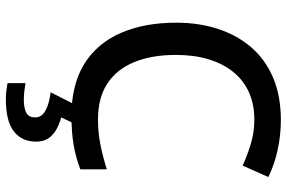

<svg xmlns="http://www.w3.org/2000/svg" viewBox="-186 -578 1004 673"><g transform="rotate(90 316.5 -242.0)"><path d="M400 -631Q347 -631 305 -612.5Q263 -594 233.5 -558Q204 -522 188.5 -471Q173 -420 173 -356Q173 -272 198 -210.5Q223 -149 273 -116Q323 -83 399 -83Q445 -83 487.5 -91.5Q530 -100 574 -114V-21Q532 -5 488 2.5Q444 10 386 10Q277 10 204.5 -35Q132 -80 96 -163Q60 -246 60 -357Q60 -438 82.5 -505.5Q105 -573 148 -622Q191 -671 254.5 -697.5Q318 -724 401 -724Q455 -724 507 -712.5Q559 -701 601 -680L561 -590Q526 -606 485.5 -618.5Q445 -631 400 -631ZM477 134Q477 184 441 212Q405 240 328 240Q311 240 296 238Q281 236 272 234V171Q282 173 298.5 175Q315 177 330 177Q359 177 375.5 168.5Q392 160 392 137Q392 114 368 101Q344 88 304 83L346 0H414L392 46Q415 52 434.5 63Q454 74 465.5 91Q477 108 477 134Z"/></g></svg>

Font: Noto Sans Thai Medium
Style: Regular
Weight: 500
Designer: Monotype Design Team
Foundry: Monotype Imaging Inc.
Version: Version 2.001